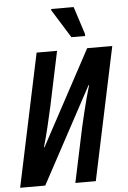

<svg xmlns="http://www.w3.org/2000/svg" viewBox="-62 -984 685 1029"><g transform="rotate(-5 281.0 -470.0)"><path d="M4 0 155 -714H265L203 -420Q192 -370 178.5 -313.5Q165 -257 150 -205H153L427 -714H562L411 0H301L363 -293Q371 -327 380.5 -367.5Q390 -408 400.5 -447Q411 -486 420 -516H417L139 0ZM348 -780 253 -933V-940H374L422 -791V-780Z"/></g></svg>

Font: Noto Sans ExtraCondensed SemiBold
Style: Italic
Weight: 600
Width: 2
Italic angle: -12°
Designer: Monotype Design Team
Foundry: Monotype Imaging Inc.
Version: Version 2.013; ttfautohint (v1.8.4.7-5d5b)